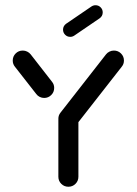

<svg xmlns="http://www.w3.org/2000/svg" viewBox="-20 -711 520 731"><path d="M240.4 -293.3Q256.3 -293.3 267.4 -282.2Q278.5 -271.1 278.5 -255.2V-38.1Q278.5 -22.2 267.4 -11.1Q256.3 0 240.4 0Q224.4 0 213.3 -11.1Q202.2 -22.2 202.2 -38.1V-255.2Q202.2 -271.1 213.3 -282.2Q224.4 -293.3 240.4 -293.3ZM186.3 -376.3Q186.3 -360.4 175.2 -349.3Q164.1 -338.1 148.1 -338.1Q139.3 -338.1 131.3 -342Q123.3 -345.9 118.1 -353L37 -456.7Q28.5 -467 28.5 -480.4Q28.5 -496.3 39.6 -507.4Q50.7 -518.5 66.7 -518.5Q75.6 -518.5 83.5 -514.6Q91.5 -510.7 96.7 -504.1L178.1 -399.6Q186.3 -389.6 186.3 -376.3ZM413.7 -518.5Q429.6 -518.5 440.7 -507.4Q451.9 -496.3 451.9 -480.4Q451.9 -467 443.3 -456.7L270.4 -235.6Q265.2 -228.5 257.4 -224.6Q249.6 -220.7 240.4 -220.7Q224.4 -220.7 213.3 -231.9Q202.2 -243 202.2 -258.9Q202.2 -272.2 210.4 -282.2L383.7 -504.1Q388.9 -510.7 396.9 -514.6Q404.8 -518.5 413.7 -518.5ZM247.4 -570.7Q235.9 -570.7 228 -578.7Q220 -586.7 220 -598.1Q220 -605.2 223.1 -610.9Q226.3 -616.7 231.5 -620.4L328.1 -686.3Q335.6 -691.1 343.7 -691.1Q355.2 -691.1 363.1 -683.1Q371.1 -675.2 371.1 -663.7Q371.1 -656.7 368 -650.9Q364.8 -645.2 359.6 -641.5L263 -575.6Q255.9 -570.7 247.4 -570.7Z"/></svg>

Font: 26F Galaxy Sans
Style: Bold
Weight: 700
Designer: C₂₉H₂₅N₃O₅
Version: Version 1.100